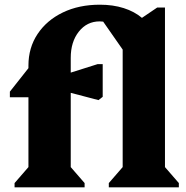

<svg xmlns="http://www.w3.org/2000/svg" viewBox="-20 -797 791 817"><path d="M42 0V-18L101 -86V-383H22V-407L101 -507V-518Q101 -594 140 -652.5Q179 -711 247.5 -744Q316 -777 405 -777Q461 -777 506.5 -762.5Q552 -748 584 -721L649 -765H682V-86L741 -18V0H443V-18L502 -86V-586L419 -705Q412 -706 404 -706Q350 -706 315.5 -662.5Q281 -619 281 -551V-488L395 -524H417V-385L399 -371L281 -402V-86L340 -18V0Z"/></svg>

Font: Platypi ExtraBold
Style: Regular
Weight: 800
Designer: David Sargent
Foundry: Bolt Cutter Type
Version: Version 1.200; ttfautohint (v1.8.4.7-5d5b)